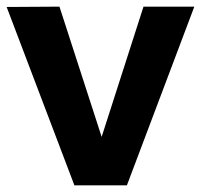

<svg xmlns="http://www.w3.org/2000/svg" viewBox="-23 -558 605 578"><path d="M-3 -537 156 -538 283 -146 409 -538H562L359 0H201Z"/></svg>

Font: Gontserrat SemiBold
Style: Regular
Weight: 600
Designer: Julieta Ulanovsky
Foundry: Julieta Ulanovsky
Version: Version 6.001